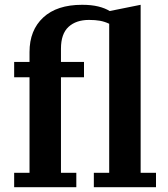

<svg xmlns="http://www.w3.org/2000/svg" viewBox="-20 -780 699 800"><path d="M39 -60H103V-458H39V-522H103V-563Q103 -654 160 -707Q217 -760 322 -760Q361 -760 389.5 -753Q418 -746 437 -734L566 -760V-60H630V0H371V-60H435V-681Q416 -690 396.5 -693.5Q377 -697 351 -697Q297 -697 265.5 -668Q234 -639 234 -577V-522H330V-458H234V-60H298V0H39Z"/></svg>

Font: IBM Plex Serif SemiBold
Style: Regular
Weight: 600
Designer: Mike Abbink, Paul van der Laan, Pieter van Rosmalen
Foundry: Bold Monday
Version: Version 2.5